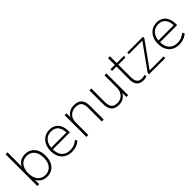

<svg xmlns="http://www.w3.org/2000/svg" viewBox="229 -1857 3018 3018"><g transform="rotate(-45 1737.5 -348.5)"><path d="M300 8Q230 8 181.5 -28.5Q133 -65 116 -126H127V0H85V-705H127V-358H116Q133 -420 181.5 -456Q230 -492 300 -492Q366 -492 414.5 -461.5Q463 -431 489 -375Q515 -319 515 -242Q515 -166 488.5 -109.5Q462 -53 414 -22.5Q366 8 300 8ZM299 -31Q379 -31 425.5 -86.5Q472 -142 472 -242Q472 -342 425.5 -397.5Q379 -453 299 -453Q220 -453 173 -397.5Q126 -342 126 -242Q126 -142 173 -86.5Q220 -31 299 -31Z M854 8Q782 8 730 -22Q678 -52 649.5 -107.5Q621 -163 621 -240Q621 -316 649.5 -372.5Q678 -429 728.5 -460.5Q779 -492 845 -492Q908 -492 952 -464Q996 -436 1019.5 -384.5Q1043 -333 1043 -260V-234H648V-271H1021L1004 -259Q1004 -350 964 -402Q924 -454 844 -454Q786 -454 745.5 -426.5Q705 -399 684.5 -352Q664 -305 664 -245V-240Q664 -174 686 -127Q708 -80 750.5 -55.5Q793 -31 852 -31Q897 -31 936.5 -45.5Q976 -60 1015 -94L1035 -60Q1004 -29 955 -10.5Q906 8 854 8Z M1176 0V-484H1217V-366H1206Q1226 -429 1275 -460.5Q1324 -492 1388 -492Q1446 -492 1484.5 -472Q1523 -452 1542 -411Q1561 -370 1561 -308V0H1519V-304Q1519 -355 1505.5 -388Q1492 -421 1463 -437Q1434 -453 1388 -453Q1337 -453 1298.5 -431.5Q1260 -410 1239 -370.5Q1218 -331 1218 -278V0Z M1898 8Q1841 8 1803 -13Q1765 -34 1746 -75Q1727 -116 1727 -177V-484H1769V-181Q1769 -130 1782.5 -96.5Q1796 -63 1825 -47Q1854 -31 1898 -31Q1947 -31 1983.5 -53Q2020 -75 2041 -114.5Q2062 -154 2062 -207V-484H2104V0H2063V-121H2075Q2056 -58 2008 -25Q1960 8 1898 8Z M2444 8Q2368 8 2330 -35Q2292 -78 2292 -156V-448H2195V-484H2292V-635H2334V-484H2493V-448H2334V-165Q2334 -100 2360 -65.5Q2386 -31 2447 -31Q2465 -31 2481.5 -35.5Q2498 -40 2509 -44L2519 -9Q2510 -3 2487 2.5Q2464 8 2444 8Z M2568 0V-30L2877 -461V-448H2568V-484H2918V-454L2608 -22V-36H2929V0Z M3238 8Q3166 8 3114 -22Q3062 -52 3033.5 -107.5Q3005 -163 3005 -240Q3005 -316 3033.5 -372.5Q3062 -429 3112.5 -460.5Q3163 -492 3229 -492Q3292 -492 3336 -464Q3380 -436 3403.5 -384.5Q3427 -333 3427 -260V-234H3032V-271H3405L3388 -259Q3388 -350 3348 -402Q3308 -454 3228 -454Q3170 -454 3129.5 -426.5Q3089 -399 3068.5 -352Q3048 -305 3048 -245V-240Q3048 -174 3070 -127Q3092 -80 3134.5 -55.5Q3177 -31 3236 -31Q3281 -31 3320.5 -45.5Q3360 -60 3399 -94L3419 -60Q3388 -29 3339 -10.5Q3290 8 3238 8Z"/></g></svg>

Font: Nunito Sans 12pt ExtraLight
Style: Regular
Weight: 200
Designer: Vernon Adams
Foundry: Vernon Adams
Version: Version 3.101;gftools[0.9.27]